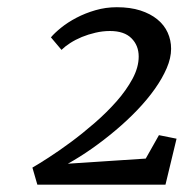

<svg xmlns="http://www.w3.org/2000/svg" viewBox="-20 -854 539 532"><path d="M69.8 -389.6Q86.9 -399.4 115.2 -417.7Q143.6 -436 176.3 -460.2Q209 -484.4 242.4 -513.4Q275.9 -542.5 303 -573.2Q330.1 -604 347.2 -635.7Q364.3 -667.5 364.3 -697.3Q364.3 -728 344.2 -748Q324.2 -768.1 284.7 -768.1Q264.6 -768.1 244.6 -763.4Q224.6 -758.8 206.8 -751.5Q189 -744.1 174.3 -734.6Q159.7 -725.1 150.4 -715.8L121.1 -750.5Q131.3 -762.7 149.4 -777.3Q167.5 -792 191.7 -804.7Q215.8 -817.4 244.4 -825.7Q272.9 -834 303.7 -834Q340.8 -834 368.9 -825Q397 -815.9 416 -800.3Q435.1 -784.7 444.6 -763.7Q454.1 -742.7 454.1 -718.8Q454.1 -693.4 441.9 -665Q429.7 -636.7 408.9 -607.4Q388.2 -578.1 360.1 -548.8Q332 -519.5 300 -492.7Q268.1 -465.8 234.4 -442.1Q200.7 -418.5 168 -400.4L383.8 -414.6L420.4 -479.5L469.2 -469.7L438.5 -342.3H83.5Z"/></svg>

Font: Merriweather
Style: Italic
Weight: 400
Italic angle: -7°
Designer: Eben Sorkin ( eben@eyebytes.com )
Foundry: Eben Sorkin ( eben@eyebytes.com )
Version: Version 1.005; ttfautohint (v0.97) -l 13 -r 13 -G 200 -x 24 